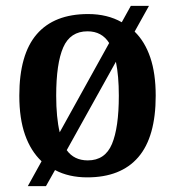

<svg xmlns="http://www.w3.org/2000/svg" viewBox="-20 -596 599 656"><path d="M122 -45Q85 -80 65.5 -135.5Q46 -191 46 -269Q46 -410 105.5 -479Q165 -548 281 -548Q347 -548 396 -520L427 -576H489L440 -488Q475 -454 493.5 -399.5Q512 -345 512 -269Q512 -128 452.5 -59Q393 10 278 10Q215 10 168 -15L137 40H75ZM353 -449Q328 -489 279 -489Q220 -489 196 -434Q172 -379 172 -269Q172 -232 175 -200.5Q178 -169 184 -144ZM280 -48Q339 -48 362.5 -104Q386 -160 386 -269Q386 -337 376 -385L208 -83Q233 -48 280 -48Z"/></svg>

Font: Noto Serif Tamil SemiCondensed SemiBold
Style: Regular
Weight: 600
Width: 4
Designer: Indian Type Foundry, Tom Grace, and the Monotype Design Team
Foundry: Monotype Imaging Inc.
Version: Version 2.004; ttfautohint (v1.8.4.7-5d5b)